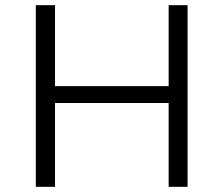

<svg xmlns="http://www.w3.org/2000/svg" viewBox="-20 -720 861 740"><path d="M192 0V-323H630V0H703V-700H630V-388H192V-700H118V0Z"/></svg>

Font: Malon Grotesk
Style: Regular
Weight: 400
Designer: Julieta Ulanovsky
Foundry: Julieta Ulanovsky
Version: Version 7.200